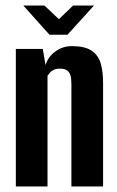

<svg xmlns="http://www.w3.org/2000/svg" viewBox="-20 -671 421 691"><path d="M37 0V-495H134L144 -437Q153 -467 179.5 -486Q206 -505 238 -505Q286 -505 310 -488.5Q334 -472 342.5 -442.5Q351 -413 351 -373V0H237V-366Q237 -378 236 -388.5Q235 -399 230.5 -407Q226 -415 218 -419.5Q210 -424 194 -424Q182 -424 173 -419.5Q164 -415 159 -409Q154 -403 151 -398V0ZM158 -546 64 -651H140L192 -602L243 -651H318L223 -546Z"/></svg>

Font: Alumni Sans Thin
Style: Bold
Weight: 700
Version: Version 1.018